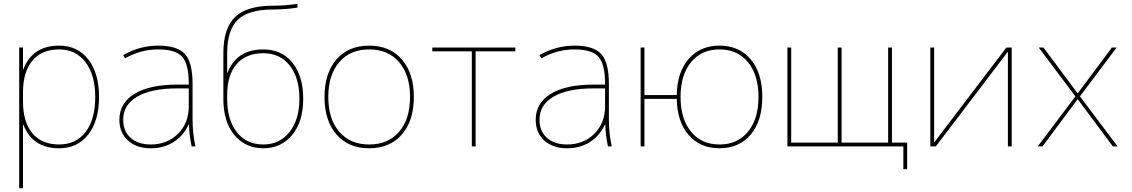

<svg xmlns="http://www.w3.org/2000/svg" viewBox="-20 -770 5955 1010"><path d="M291 10Q151 10 103 -114H101V220H81V-520H101V-406H103Q151 -530 291 -530Q388 -530 444.5 -457.5Q501 -385 501 -260Q501 -135 444.5 -62.5Q388 10 291 10ZM481 -260Q481 -375 430 -442.5Q379 -510 291 -510Q200 -510 150.5 -451Q101 -392 101 -285V-235Q101 -128 150.5 -69Q200 -10 291 -10Q380 -10 430.5 -76Q481 -142 481 -260Z M974 -115H972Q946 -57 894 -23.5Q842 10 773 10Q698 10 653 -31Q608 -72 608 -140Q608 -228 687.5 -276.5Q767 -325 913 -325H973V-330Q973 -432 938.5 -471Q904 -510 813 -510Q719 -510 638 -463L628 -480Q714 -530 813 -530Q912 -530 952.5 -486Q993 -442 993 -330V-140Q993 -70 1008 0H988Q975 -62 974 -115ZM628 -140Q628 -80 667 -45Q706 -10 773 -10Q860 -10 916.5 -66.5Q973 -123 973 -210V-305H913Q777 -305 702.5 -262Q628 -219 628 -140Z M1175 -490V-388H1177Q1225 -510 1365 -510Q1462 -510 1518.5 -440Q1575 -370 1575 -250Q1575 -130 1517 -60Q1459 10 1365 10Q1271 10 1213 -59.5Q1155 -129 1155 -250V-490Q1155 -622 1217 -681Q1279 -740 1415 -740Q1484 -740 1545 -750V-730Q1484 -720 1415 -720Q1287 -720 1231 -666Q1175 -612 1175 -490ZM1555 -250Q1555 -361 1504 -425.5Q1453 -490 1365 -490Q1274 -490 1224.5 -432.5Q1175 -375 1175 -270V-250Q1175 -139 1226 -74.5Q1277 -10 1365 -10Q1451 -10 1503 -75.5Q1555 -141 1555 -250Z M1750 -62.5Q1687 -135 1687 -260Q1687 -385 1750 -457.5Q1813 -530 1922 -530Q2031 -530 2094 -457.5Q2157 -385 2157 -260Q2157 -135 2094 -62.5Q2031 10 1922 10Q1813 10 1750 -62.5ZM1764.5 -77Q1822 -10 1922 -10Q2022 -10 2079.5 -77Q2137 -144 2137 -260Q2137 -376 2079.5 -443Q2022 -510 1922 -510Q1822 -510 1764.5 -443Q1707 -376 1707 -260Q1707 -144 1764.5 -77Z M2691 -500H2482V0H2462V-500H2254V-520H2691Z M3164 -115H3162Q3136 -57 3084 -23.5Q3032 10 2963 10Q2888 10 2843 -31Q2798 -72 2798 -140Q2798 -228 2877.5 -276.5Q2957 -325 3103 -325H3163V-330Q3163 -432 3128.5 -471Q3094 -510 3003 -510Q2909 -510 2828 -463L2818 -480Q2904 -530 3003 -530Q3102 -530 3142.5 -486Q3183 -442 3183 -330V-140Q3183 -70 3198 0H3178Q3165 -62 3164 -115ZM2818 -140Q2818 -80 2857 -45Q2896 -10 2963 -10Q3050 -10 3106.5 -66.5Q3163 -123 3163 -210V-305H3103Q2967 -305 2892.5 -262Q2818 -219 2818 -140Z M3615 -77.5Q3670 -10 3765 -10Q3860 -10 3915 -77.5Q3970 -145 3970 -260Q3970 -375 3915 -442.5Q3860 -510 3765 -510Q3670 -510 3615 -442.5Q3560 -375 3560 -260Q3560 -145 3615 -77.5ZM3765 10Q3664 10 3603 -59.5Q3542 -129 3540 -250H3370V0H3350V-520H3370V-270H3540Q3542 -391 3603 -460.5Q3664 -530 3765 -530Q3868 -530 3929 -458Q3990 -386 3990 -260Q3990 -134 3929 -62Q3868 10 3765 10Z M4142 -20H4387V-520H4407V-20H4652V-520H4672V-20H4752V120H4732V0H4122V-520H4142Z M4894 -23H4896L5274 -520H5302V0H5282V-497H5281L4903 0H4874V-520H4894Z M5648 -280H5650L5829 -520H5854L5661 -263L5859 0H5834L5650 -247H5648L5464 0H5439L5637 -263L5444 -520H5469Z"/></svg>

Font: Mplus 1p Thin
Style: Regular
Weight: 250
Version: Version 1.061